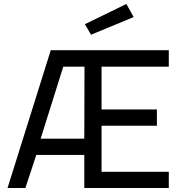

<svg xmlns="http://www.w3.org/2000/svg" viewBox="-20 -948 916 968"><path d="M18 0 236 -695H831V-612H492V-396H771V-314H492V-82H831V0H405V-167H163L108 0ZM185 -249H405L406 -612H299ZM439 -773 408 -826 617 -928 654 -862Z"/></svg>

Font: Cairo Play Medium
Style: Regular
Weight: 500
Version: Version 3.119